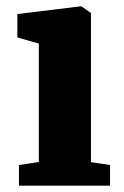

<svg xmlns="http://www.w3.org/2000/svg" viewBox="-20 -588 392 608"><path d="M40 0V-65.5L103 -75V-450L35 -469.5V-543.5L235.5 -568H237.5L268 -547V-74.5L328.5 -65.5V0Z"/></svg>

Font: Merriweather 20pt Black
Style: Regular
Weight: 900
Version: Version 2.100